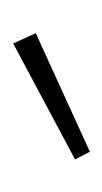

<svg xmlns="http://www.w3.org/2000/svg" viewBox="49 -858 159 298"><g transform="rotate(-90 129.0 -709.5)"><path d="M226 -734 42 -650 30 -673 210 -769Z"/></g></svg>

Font: FiraSans
Style: Regular
Weight: 200
Designer: Carrois Corporate & Edenspiekermann AG
Foundry: Carrois Corporate GbR & Edenspiekermann AG
Version: Version 3.106;PS 003.106;hotconv 1.0.70;makeotf.lib2.5.58329